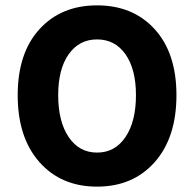

<svg xmlns="http://www.w3.org/2000/svg" viewBox="-20 -684 724 716"><path d="M46 -329Q46 -486 127 -575Q208 -664 342 -664Q476 -664 557 -575Q638 -486 638 -329Q638 -171 557 -79.5Q476 12 342 12Q208 12 127 -79.5Q46 -171 46 -329ZM487 -329Q487 -426 448 -481.5Q409 -537 342 -537Q275 -537 236 -481.5Q197 -426 197 -329Q197 -231 236 -173Q275 -115 342 -115Q409 -115 448 -173Q487 -231 487 -329Z"/></svg>

Font: Toshiba Sans
Style: Bold
Weight: 700
Designer: Paul D. Hunt
Foundry: Toshiba Corporation
Version: Version 2.020;PS 2.0;hotconv 1.0.86;makeotf.lib2.5.63406